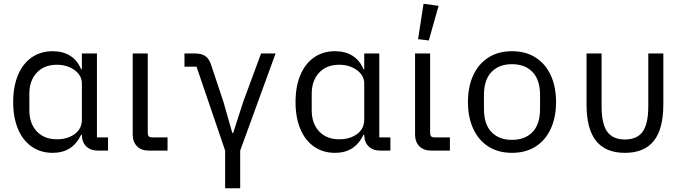

<svg xmlns="http://www.w3.org/2000/svg" viewBox="-20 -800 3640 1020"><path d="M554 0H500Q460 0 437.5 -23Q415 -46 415 -84H411Q388 -36 350.5 -12Q313 12 260 12Q196 12 148.5 -21Q101 -54 75.5 -115Q50 -176 50 -258Q50 -340 75.5 -401Q101 -462 148.5 -495Q196 -528 260 -528Q314 -528 352.5 -504Q391 -480 411 -432H415V-516H495V-70H554ZM415 -165V-357Q415 -399 376 -427.5Q337 -456 282 -456Q215 -456 175.5 -414Q136 -372 136 -302V-214Q136 -144 175.5 -102Q215 -60 282 -60Q339 -60 377 -88Q415 -116 415 -165Z M870 0H770Q730 0 707.5 -23.5Q685 -47 685 -85V-516H765V-96Q765 -81 770.5 -75.5Q776 -70 791 -70H870Z M1176 0 1024 -446H960V-516H1015Q1049 -516 1069.5 -503Q1090 -490 1101 -457L1167 -259L1214 -94H1219L1272 -259L1367 -516H1444L1256 0V200H1176Z M2054 0H2000Q1960 0 1937.5 -23Q1915 -46 1915 -84H1911Q1888 -36 1850.5 -12Q1813 12 1760 12Q1696 12 1648.5 -21Q1601 -54 1575.5 -115Q1550 -176 1550 -258Q1550 -340 1575.5 -401Q1601 -462 1648.5 -495Q1696 -528 1760 -528Q1814 -528 1852.5 -504Q1891 -480 1911 -432H1915V-516H1995V-70H2054ZM1915 -165V-357Q1915 -399 1876 -427.5Q1837 -456 1782 -456Q1715 -456 1675.5 -414Q1636 -372 1636 -302V-214Q1636 -144 1675.5 -102Q1715 -60 1782 -60Q1839 -60 1877 -88Q1915 -116 1915 -165Z M2370 0H2270Q2230 0 2207.5 -23.5Q2185 -47 2185 -85V-516H2265V-96Q2265 -81 2270.5 -75.5Q2276 -70 2291 -70H2370ZM2201 -592 2230 -780 2310 -769 2258 -585Z M2466 -258Q2466 -340 2494.5 -401Q2523 -462 2575.5 -495Q2628 -528 2700 -528Q2772 -528 2824.5 -495Q2877 -462 2905.5 -401Q2934 -340 2934 -258Q2934 -176 2905.5 -115Q2877 -54 2824.5 -21Q2772 12 2700 12Q2628 12 2575.5 -21Q2523 -54 2494.5 -115Q2466 -176 2466 -258ZM2849 -221V-295Q2849 -376 2809 -417.5Q2769 -459 2700 -459Q2631 -459 2591 -417.5Q2551 -376 2551 -295V-221Q2551 -140 2591 -98.5Q2631 -57 2700 -57Q2769 -57 2809 -98.5Q2849 -140 2849 -221Z M3176 -234Q3176 -143 3205.5 -101Q3235 -59 3300 -59Q3365 -59 3394.5 -101Q3424 -143 3424 -234V-516H3504V-246Q3504 -114 3453 -51Q3402 12 3300 12Q3198 12 3147 -51Q3096 -114 3096 -246V-516H3176Z"/></svg>

Font: iA Writer Quattro V
Style: Regular
Weight: 400
Designer: Mike Abbink, Paul van der Laan, Pieter van Rosmalen, Oliver Reichenstein
Foundry: Information Architects Inc.
Version: Version 2.000